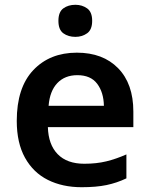

<svg xmlns="http://www.w3.org/2000/svg" viewBox="-20 -772 625 802"><path d="M301 -552Q410 -552 473.5 -487Q537 -422 537 -306V-241H180Q182 -168 221 -128Q260 -88 332 -88Q383 -88 424 -98Q465 -108 508 -127V-27Q468 -8 425 1Q382 10 321 10Q241 10 180 -20.5Q119 -51 84.5 -113Q50 -175 50 -267Q50 -406 119 -479Q188 -552 301 -552ZM303 -458Q251 -458 219.5 -425Q188 -392 183 -330H414Q413 -386 386 -422Q359 -458 303 -458ZM295 -752Q323 -752 344 -737Q365 -722 365 -685Q365 -648 344 -633Q323 -618 295 -618Q265 -618 244.5 -633Q224 -648 224 -685Q224 -722 244.5 -737Q265 -752 295 -752Z"/></svg>

Font: Noto Sans Lao Looped SemiBold
Style: Regular
Weight: 600
Designer: Mark Frömberg, Ben Mitchell
Foundry: The Fontpad Ltd
Version: Version 1.002; ttfautohint (v1.8.4.7-5d5b)